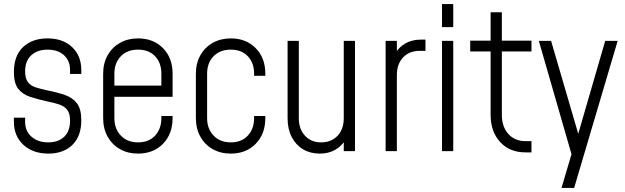

<svg xmlns="http://www.w3.org/2000/svg" viewBox="-20 -740 3058 940"><path d="M217 12Q141.5 12 94.8 -30.8Q48 -73.5 48 -144V-164H103V-143Q103 -98 134.5 -70.5Q166 -43 216.5 -43Q265 -43 294 -70.2Q323 -97.5 323 -149Q323 -184 309.5 -201.8Q296 -219.5 271.5 -228Q247 -236.5 214 -243Q165.5 -253.5 128 -265.8Q90.5 -278 69.2 -305.2Q48 -332.5 48 -387Q48 -467.5 93.2 -509.8Q138.5 -552 212 -552Q288 -552 333 -509.5Q378 -467 378 -397V-378H323V-397Q323 -443 293 -470Q263 -497 212.5 -497Q163.5 -497 133.2 -469.5Q103 -442 103 -390Q103 -355.5 116.8 -337.8Q130.5 -320 155.5 -312Q180.5 -304 214 -297Q262 -287.5 299 -274.5Q336 -261.5 357 -233.8Q378 -206 378 -151.5Q378 -72.5 334 -30.2Q290 12 217 12Z M656 12Q606 12 567.5 -9.8Q529 -31.5 507 -70.8Q485 -110 485 -162V-379Q485 -430.5 507 -469.5Q529 -508.5 567.5 -530.2Q606 -552 656 -552Q731 -552 778 -504.2Q825 -456.5 825 -379V-266H526V-321H770V-379Q770 -432.5 739.2 -464.8Q708.5 -497 656 -497Q603.5 -497 571.8 -464.8Q540 -432.5 540 -379V-162Q540 -109 571.8 -76Q603.5 -43 656 -43Q708.5 -43 739.2 -76Q770 -109 770 -162V-172H825V-162Q825 -84 778 -36Q731 12 656 12Z M1110 12Q1060 12 1021.5 -9.8Q983 -31.5 961 -70.8Q939 -110 939 -162V-379Q939 -430.5 961 -469.5Q983 -508.5 1021.5 -530.2Q1060 -552 1110 -552Q1185 -552 1232 -504.2Q1279 -456.5 1279 -379V-369H1224V-379Q1224 -432.5 1193.2 -464.8Q1162.5 -497 1110 -497Q1057.5 -497 1025.8 -464.8Q994 -432.5 994 -379V-162Q994 -109 1025.8 -76Q1057.5 -43 1110 -43Q1162.5 -43 1193.2 -76Q1224 -109 1224 -162V-172H1279V-162Q1279 -84 1232 -36Q1185 12 1110 12Z M1545.5 12Q1499 12 1463.5 -9.2Q1428 -30.5 1408 -69.5Q1388 -108.5 1388 -161V-540H1443V-161Q1443 -108 1473.2 -75.5Q1503.5 -43 1552 -43Q1602.5 -43 1632.8 -75.5Q1663 -108 1663 -161V-540H1718V0H1663V-68L1672 -57Q1652.5 -24 1620.2 -6Q1588 12 1545.5 12Z M1868 0V-540H1923V-466L1914 -477Q1933.5 -510 1965.8 -528Q1998 -546 2040 -546H2063V-491H2034Q1984 -491 1953.5 -458.8Q1923 -426.5 1923 -373V0Z M2144 0V-540H2199V0ZM2144 -607V-720H2199V-607Z M2552 6Q2475.5 6 2428.8 -44.5Q2382 -95 2382 -178V-488H2282V-541H2382V-680H2437V-541H2582V-488H2437V-178Q2437 -119.5 2468.8 -84.2Q2500.5 -49 2552 -49H2582V6Z M2729 180 2778 15 2618 -540H2678L2818 -61H2804L2943 -540H3004L2791 180Z"/></svg>

Font: Mohave Light
Style: Regular
Weight: 300
Designer: Gumpita Rahayu
Foundry: Tokotype
Version: Version 2.003